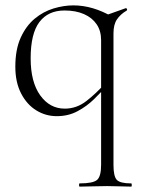

<svg xmlns="http://www.w3.org/2000/svg" viewBox="-20 -419 524 714"><path d="M191 13Q150 13 115 -8.5Q80 -30 58.5 -71.5Q37 -113 37 -171Q37 -235 57 -279Q77 -323 109 -349.5Q141 -376 179 -387.5Q217 -399 253 -399Q325 -399 399 -356L356 -270Q356 -304 339.5 -328.5Q323 -353 292.5 -366.5Q262 -380 220 -380Q159 -380 126.5 -337Q94 -294 94 -202Q94 -114 129.5 -64.5Q165 -15 221 -15Q265 -15 301.5 -43.5Q338 -72 370 -108L378 -101Q357 -77 330 -50.5Q303 -24 268.5 -5.5Q234 13 191 13ZM276 275Q274 275 274 269Q274 263 276 263Q326 263 341 250Q356 237 356 194V-356L446 -388Q450 -390 452 -385.5Q454 -381 450 -379Q428 -366 415 -347Q402 -328 402 -295V194Q402 237 414.5 250Q427 263 468 263Q470 263 470 269Q470 275 468 275Q450 275 427 274Q404 273 378 273Q350 273 324.5 274Q299 275 276 275Z"/></svg>

Font: Cormorant Garamond Light Light
Style: Regular
Weight: 300
Version: Version 4.001